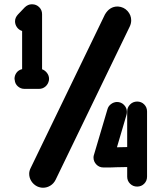

<svg xmlns="http://www.w3.org/2000/svg" viewBox="-20 -880 758 900"><path d="M162.9 -463.4H94.6Q77.2 -463.4 63.9 -475Q50.5 -486.6 49 -505L48 -510.4Q48 -526.2 57.4 -539.1Q66.8 -552 83.7 -555.9V-734.7Q67.8 -740.1 59.2 -752.7Q50.5 -765.3 50.5 -780.2Q50.5 -797.5 64.4 -812.4L96.5 -846Q111.4 -859.9 128.7 -859.9H130.7Q150 -859.9 163.6 -846.5Q177.2 -833.2 177.2 -813.4V-555.4Q191.6 -550 200.7 -537.6Q209.9 -525.2 209.9 -510.4L209.4 -503.5Q205.9 -485.6 193.1 -474.5Q180.2 -463.4 162.9 -463.4ZM622.8 -5.4Q603.5 -5.4 589.9 -18.8Q576.2 -32.2 576.2 -52V-97Q552 -96.5 540.3 -96.3Q528.7 -96 522.8 -96Q517.8 -96 512.1 -95.5Q506.4 -95 496 -95Q485.6 -95 464.9 -95Q445 -95 431.7 -108.9Q418.3 -122.8 418.3 -141.6Q418.3 -149 420.8 -155.4L483.7 -367.8Q487.6 -382.2 499.8 -391.6Q511.9 -401 527.2 -402H527.7Q548 -402 561.4 -388.1Q574.8 -374.3 574.8 -355.4Q574.8 -348 572.8 -341.1L528.2 -189.6L576.2 -190.6V-357.4Q576.2 -376.2 589.4 -389.9Q602.5 -403.5 622.3 -404H622.8Q642.6 -404 655.9 -390.6Q669.3 -377.2 669.3 -357.4V-52Q669.3 -32.2 655.9 -18.8Q642.6 -5.4 622.8 -5.4ZM181.7 0Q167.8 0 154 -6.4Q136.6 -15.3 126.7 -31.2Q116.8 -47 116.8 -65.3Q116.8 -79.2 124.3 -93.6L471.8 -811.9Q493.6 -849.5 531.2 -849.5H533.2Q560.4 -847.5 577.7 -828.5Q595 -809.4 595 -784.7Q595 -769.8 588.1 -755.4L240.6 -37.1Q231.7 -19.3 215.8 -9.7Q200 0 181.7 0Z"/></svg>

Font: AKL FREE 002
Style: Regular
Weight: 400
Designer: AKL
Foundry: AKL
Version: Version 1.00;August 17, 2024;FontCreator 13.0.0.2675 64-bit